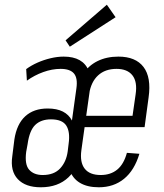

<svg xmlns="http://www.w3.org/2000/svg" viewBox="-20 -787 695 814"><path d="M153 7Q88 7 55.5 -27.5Q23 -62 32 -124L41 -196Q51 -261 87 -294Q123 -327 182 -327Q221 -327 246.5 -314Q272 -301 285 -276L304 -413Q310 -456 293.5 -475.5Q277 -495 237 -495Q201 -495 163.5 -481.5Q126 -468 94 -445L91 -494Q113 -510 139 -521.5Q165 -533 194 -540Q223 -547 250 -547Q291 -547 317.5 -532Q344 -517 356 -487Q368 -457 362 -413L326 -158Q315 -78 270.5 -35.5Q226 7 153 7ZM161 -45Q209 -45 235 -73Q261 -101 267 -145L271 -178Q278 -228 261 -254.5Q244 -281 196 -281Q154 -281 129.5 -257.5Q105 -234 97 -176L91 -143Q84 -89 104 -67Q124 -45 161 -45ZM399 7Q350 7 318.5 -12Q287 -31 274.5 -68.5Q262 -106 269 -158L300 -382Q307 -435 331 -472Q355 -509 393.5 -528Q432 -547 482 -547Q555 -547 588.5 -503Q622 -459 610 -374L593 -248H328L335 -296H552L537 -262L555 -387Q563 -440 541.5 -467.5Q520 -495 474 -495Q426 -495 396 -467.5Q366 -440 358 -389L325 -150Q318 -99 339 -72Q360 -45 407 -45Q449 -45 477 -68Q505 -91 518 -139L571 -135Q550 -65 506 -29Q462 7 399 7ZM470 -714 276 -589 258 -616 433 -767Z"/></svg>

Font: Pathway Extreme Condensed Thin
Style: Italic
Weight: 250
Width: 3
Italic angle: -8°
Version: Version 1.001;gftools[0.9.26]